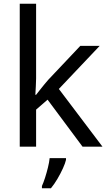

<svg xmlns="http://www.w3.org/2000/svg" viewBox="-20 -780 574 1021"><path d="M172 -363Q172 -347 170.5 -321Q169 -295 168 -276H172Q178 -284 190 -299Q202 -314 214.5 -329.5Q227 -345 236 -355L407 -536H510L293 -307L525 0H419L233 -250L172 -197V0H85V-760H172ZM331 70Q327 88 314.5 115.5Q302 143 285.5 171Q269 199 251 221H203V209Q211 192 219.5 165.5Q228 139 235 110.5Q242 82 244 61H331Z"/></svg>

Font: Noto Sans Syriac Eastern
Style: Regular
Weight: 400
Designer: Patrick Giasson and the Monotype Design Team
Foundry: Monotype Imaging Inc.
Version: Version 3.001; ttfautohint (v1.8.4.7-5d5b)